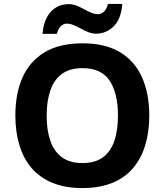

<svg xmlns="http://www.w3.org/2000/svg" viewBox="-20 -996 836 975"><path d="M738 -409Q738 -326 717.5 -258.5Q697 -191 655.5 -142Q614 -93 549.5 -67Q485 -41 398 -41Q311 -41 246.5 -67.5Q182 -94 140.5 -142.5Q99 -191 78.5 -259Q58 -327 58 -410Q58 -521 94.5 -603Q131 -685 206.5 -730.5Q282 -776 399 -776Q515 -776 590 -730.5Q665 -685 701.5 -602.5Q738 -520 738 -409ZM217 -409Q217 -334 236 -280Q255 -226 295 -197Q335 -168 398 -168Q463 -168 502.5 -197Q542 -226 560.5 -280Q579 -334 579 -409Q579 -522 537 -586Q495 -650 399 -650Q335 -650 295 -621Q255 -592 236 -538Q217 -484 217 -409ZM196 -824Q199 -863 210.5 -891.5Q222 -920 240 -938.5Q258 -957 280.5 -966Q303 -975 329 -975Q349 -975 368.5 -967.5Q388 -960 406.5 -949.5Q425 -939 443 -931.5Q461 -924 479 -924Q494 -924 508 -937Q522 -950 528 -976H601Q595 -899 557 -862Q519 -825 468 -825Q448 -825 429 -832.5Q410 -840 391 -850.5Q372 -861 354 -868.5Q336 -876 318 -876Q303 -876 289 -863Q275 -850 269 -824Z"/></svg>

Font: Noto Sans Tamil UI
Style: Regular
Weight: 400
Designer: Jelle Bosma - Monotype Design Team
Foundry: Monotype Imaging Inc.
Version: Version 2.004